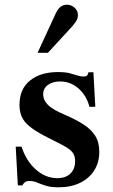

<svg xmlns="http://www.w3.org/2000/svg" viewBox="-20 -787 483 818"><path d="M230 11Q196 11 174.5 4Q153 -3 137.5 -9.5Q122 -16 106 -16Q93 -16 86.5 -11Q80 -6 75 3H56L47 -162H72Q91 -102 132.5 -65Q174 -28 224 -28Q260 -28 280 -47.5Q300 -67 300 -100Q300 -122 290.5 -135.5Q281 -149 260.5 -161Q240 -173 205 -190L185 -200Q117 -234 90 -263.5Q63 -293 63 -340Q63 -408 108 -444Q153 -480 227 -480Q258 -480 277 -475Q296 -470 309.5 -465.5Q323 -461 335 -461Q350 -461 353 -468Q356 -475 357 -479H378L386 -332H361Q353 -364 334.5 -388.5Q316 -413 291 -426.5Q266 -440 236 -440Q205 -440 184.5 -425.5Q164 -411 164 -385Q164 -368 173.5 -353.5Q183 -339 199 -328Q215 -317 232 -309L263 -295Q304 -277 335.5 -257Q367 -237 385 -209.5Q403 -182 403 -140Q403 -95 381.5 -61Q360 -27 321 -8Q282 11 230 11ZM140 -562 218 -731Q228 -751 239.5 -759Q251 -767 265 -767Q284 -767 298 -754Q312 -741 312 -723Q312 -713 308 -703.5Q304 -694 288 -675L184 -562Z"/></svg>

Font: Frank Ruhl Libre Medium
Style: Regular
Weight: 500
Designer: Yanek Iontef
Foundry: Fontef
Version: Version 6.004